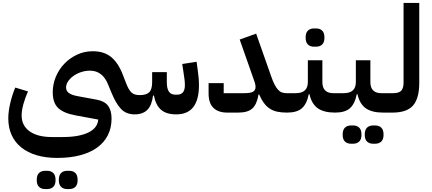

<svg xmlns="http://www.w3.org/2000/svg" viewBox="-20 -760 2915 1296"><path d="M367 306Q289 306 228 288Q167 270 124 235.5Q81 201 58.5 151.5Q36 102 36 39Q36 -6 48.5 -61Q61 -116 83 -169L169 -143Q150 -101 138 -57.5Q126 -14 126 19Q126 88 180 126.5Q234 165 330 165H404Q513 165 576 134.5Q639 104 643 47L491 19Q409 4 372.5 -31Q336 -66 336 -137Q336 -192 357 -242Q378 -292 414.5 -330Q451 -368 500 -391Q549 -414 604 -414Q680 -415 729 -376Q778 -337 810 -253L833 -194Q849 -153 867.5 -135.5Q886 -118 923 -118Q968 -118 987.5 -137.5Q1007 -157 1007 -206V-273H1106V-206Q1106 -161 1120.5 -141Q1135 -121 1163 -121H1176Q1228 -121 1228 -185Q1228 -217 1218 -276L1210 -328L1307 -343L1314 -292Q1323 -232 1323 -185Q1323 12 1170 12Q1102 12 1066.5 -19.5Q1031 -51 1019 -115H1013Q1005 -49 974.5 -18.5Q944 12 889 12Q832 12 797.5 -24Q763 -60 733 -133L709 -191Q691 -236 660.5 -259.5Q630 -283 587 -283Q557 -283 528 -273.5Q499 -264 476.5 -248Q454 -232 440 -211.5Q426 -191 426 -169Q426 -146 445 -132Q464 -118 509 -110L634 -87Q687 -77 710 -45.5Q733 -14 733 40Q733 103 708 152.5Q683 202 636 236Q589 270 521 288Q453 306 367 306ZM432 516Q408 516 392.5 501.5Q377 487 377 455Q377 422 392.5 407.5Q408 393 432 393H449Q473 393 488.5 407.5Q504 422 504 455Q504 487 488.5 501.5Q473 516 449 516ZM283 516Q259 516 243.5 501.5Q228 487 228 455Q228 422 243.5 407.5Q259 393 283 393H300Q324 393 339.5 407.5Q355 422 355 455Q355 487 339.5 501.5Q324 516 300 516Z M1514 0Q1454 0 1421 -31.5Q1388 -63 1388 -129V-199H1490V-131H1626Q1670 -131 1687.5 -140.5Q1705 -150 1705 -174Q1705 -185 1700.5 -201Q1696 -217 1688 -237L1598 -493L1709 -533L1810 -246Q1822 -211 1833.5 -189Q1845 -167 1857 -154Q1869 -141 1883.5 -136Q1898 -131 1916 -131H1945V-27L1918 0Q1880 0 1852 -6Q1824 -12 1802 -26Q1780 -40 1762.5 -63.5Q1745 -87 1729 -123L1725 -122Q1714 -56 1683.5 -28Q1653 0 1589 0Z M1918 -104 1945 -131H1976Q2058 -131 2058 -206V-353H2156V-206Q2156 -131 2231 -131H2269V-27L2242 0Q2165 0 2124 -30Q2083 -60 2069 -124H2064Q2051 -58 2017.5 -29Q1984 0 1918 0ZM2098 -445Q2074 -445 2058.5 -459.5Q2043 -474 2043 -506Q2043 -539 2058.5 -553.5Q2074 -568 2098 -568H2115Q2139 -568 2154.5 -553.5Q2170 -539 2170 -506Q2170 -474 2154.5 -459.5Q2139 -445 2115 -445Z M2242 -104 2269 -131H2300Q2382 -131 2382 -206V-353H2480V-206Q2480 -131 2555 -131H2593V-27L2566 0Q2489 0 2448 -30Q2407 -60 2393 -124H2388Q2375 -58 2341.5 -29Q2308 0 2242 0ZM2497 210Q2473 210 2457.5 195.5Q2442 181 2442 149Q2442 116 2457.5 101.5Q2473 87 2497 87H2514Q2538 87 2553.5 101.5Q2569 116 2569 149Q2569 181 2553.5 195.5Q2538 210 2514 210ZM2348 210Q2324 210 2308.5 195.5Q2293 181 2293 149Q2293 116 2308.5 101.5Q2324 87 2348 87H2365Q2389 87 2404.5 101.5Q2420 116 2420 149Q2420 181 2404.5 195.5Q2389 210 2365 210Z M2566 -104 2593 -131H2633Q2673 -131 2688.5 -148Q2704 -165 2704 -201V-740H2810V-201Q2810 -98 2769.5 -49.5Q2729 -1 2633 0H2566Z"/></svg>

Font: IBM Plex Sans Arabic SmBld
Style: Regular
Weight: 600
Designer: Mike Abbink, Paul van der Laan, Pieter van Rosmalen, Wael Morcos, Khajak Apelian
Foundry: Bold Monday
Version: Version 1.005